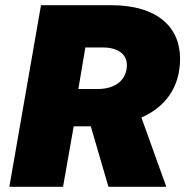

<svg xmlns="http://www.w3.org/2000/svg" viewBox="-20 -720 729 740"><path d="M16 0H223L264 -233H330L398 0H621L525 -267C614 -306 674 -380 674 -494C674 -615 587 -700 408 -700H138ZM282 -377 309 -537H377C437 -537 469 -509 469 -470C469 -412 425 -377 357 -377Z"/></svg>

Font: Fixel Display 20240404 Black
Style: Italic
Weight: 900
Italic angle: -10°
Designer: AlfaBravo + MacPaw
Foundry: Kyrylo Tkachov, Marchela Mozhyna, Serhii Makarenko, Maria Weinstein, Zakhar Kryvoshyya
Version: Version 1.211;Glyphs 3.2 (3225)